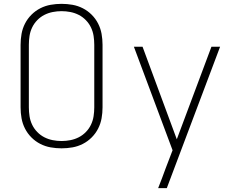

<svg xmlns="http://www.w3.org/2000/svg" viewBox="-20 -763 1240 998"><path d="M300 8Q271 8 243 3Q215 -2 189.5 -15Q164 -28 143.5 -48.5Q123 -69 110 -94.5Q97 -120 92 -148Q87 -176 87 -205V-530Q87 -559 92 -587Q97 -615 110 -640.5Q123 -666 143.5 -686.5Q164 -707 189.5 -720Q215 -733 243 -738Q271 -743 300 -743Q329 -743 357 -738Q385 -733 410.5 -720Q436 -707 456.5 -686.5Q477 -666 490 -640.5Q503 -615 508 -587Q513 -559 513 -530V-205Q513 -176 508 -148Q503 -120 490 -94.5Q477 -69 456.5 -48.5Q436 -28 410.5 -15Q385 -2 357 3Q329 8 300 8ZM300 -30Q323 -30 346 -34.5Q369 -39 389.5 -49.5Q410 -60 426.5 -77Q443 -94 453 -115Q463 -136 466.5 -159Q470 -182 470 -205V-530Q470 -553 466.5 -576Q463 -599 453 -620Q443 -641 426.5 -658Q410 -675 389.5 -685.5Q369 -696 346 -700.5Q323 -705 300 -705Q277 -705 254 -700.5Q231 -696 210.5 -685.5Q190 -675 173.5 -658Q157 -641 147 -620Q137 -599 133.5 -576Q130 -553 130 -530V-205Q130 -182 133.5 -159Q137 -136 147 -115Q157 -94 173.5 -77Q190 -60 210.5 -49.5Q231 -39 254 -34.5Q277 -30 300 -30ZM802 215Q812 189 822 163.5Q832 138 841 112L877 18L676 -520H721L899 -39L1079 -520H1124L847 215Z"/></svg>

Font: Iosevka Aile Extralight
Style: Regular
Weight: 200
Designer: Belleve Invis
Foundry: Belleve Invis
Version: Version 31.1.0; ttfautohint (v1.8.4)